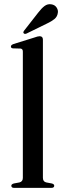

<svg xmlns="http://www.w3.org/2000/svg" viewBox="-20 -913 308 933"><path d="M188.5 -720.5V-49Q188.5 -30 205 -26.5L231.5 -21.5Q243.5 -18.5 243.5 -10.5Q243.5 0 229 0H49Q35 0 35 -10.5Q35 -18 47.5 -21.5L74.5 -26.5Q91 -30.5 91 -48.5V-662.5Q91 -676 79.5 -677L43 -678Q33 -679 33 -687Q33 -694.5 45.5 -699L145 -730Q164 -737 172.5 -737Q188.5 -737 188.5 -720.5ZM165.5 -851.5Q181.5 -872.5 196.5 -883.8Q211.5 -895 229.5 -892Q246.5 -889.5 255 -876.5Q263.5 -863.5 261 -850.5Q258.5 -831.5 244 -820Q229.5 -808.5 209 -799L109 -750Q99.5 -746 95 -751.5Q91 -756 97.5 -764.5Z"/></svg>

Font: Fraunces 72pt
Style: Regular
Weight: 400
Version: Version 1.000;[0bf87f6ff]